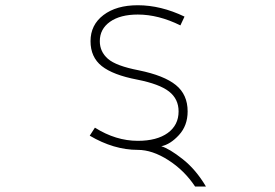

<svg xmlns="http://www.w3.org/2000/svg" viewBox="-20 -555 1040 726"><path d="M677.7 -492.2 662.1 -459Q579.1 -500 501 -500Q434.6 -500 396 -472.7Q357.4 -445.3 357.4 -399.4Q357.4 -359.4 388.2 -332.5Q418.9 -305.7 504.9 -289.1Q600.6 -269.5 645 -233.4Q689.5 -197.3 689.5 -133.8Q689.5 -80.1 656.7 -44.4Q624 -8.8 589.8 -2Q620.1 6.8 670.4 46.4Q720.7 85.9 758.8 150.4H717.8Q676.8 88.9 616.2 50.3Q555.7 11.7 501 11.7Q410.2 11.7 319.3 -42L338.9 -72.3Q418 -22.5 501 -22.5Q573.2 -22.5 614.3 -52.2Q655.3 -82 655.3 -133.8Q655.3 -180.7 619.1 -209Q583 -237.3 499 -253.9Q407.2 -271.5 364.7 -305.2Q322.3 -338.9 322.3 -399.4Q322.3 -460.9 371.1 -498Q419.9 -535.2 501 -535.2Q587.9 -535.2 677.7 -492.2Z"/></svg>

Font: Gen Shin Gothic Monospace ExtraLight
Style: Regular
Weight: 200
Designer: [Source Han Sans]
Ryoko NISHIZUKA  (kana & ideographs); Paul D. Hunt (Latin, Greek & Cyrillic); Wenlong ZHANG  (bopomofo
Version: Version 1.002.20150607